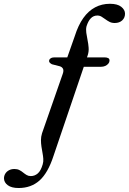

<svg xmlns="http://www.w3.org/2000/svg" viewBox="-162 -740 664 989"><path d="M283.5 -604Q280 -589.5 282.5 -571.2Q285 -553 289 -533.8Q293 -514.5 294.5 -494.5Q296 -474.5 290 -456L113.5 63.5Q85 151 41.5 189.8Q-2 228.5 -66 228.5Q-102.5 228.5 -121.8 214.2Q-141 200 -141.5 179Q-141.5 166 -135 155Q-128.5 144 -116.2 137.2Q-104 130.5 -87.5 130.5Q-73 130.5 -62.2 136Q-51.5 141.5 -42.8 148.8Q-34 156 -24.8 161.5Q-15.5 167 -3.5 167Q17 167 32.8 153.2Q48.5 139.5 58 106.5Q62 93 61 78.2Q60 63.5 57 47.8Q54 32 51.5 15.2Q49 -1.5 49 -18.5Q49 -35.5 54.5 -53.5L161 -359Q167 -375.5 162.8 -385Q158.5 -394.5 146.5 -398.5L105.5 -409Q98 -413 94 -417.5Q90 -422 91 -427.5Q91.5 -434.5 99 -439.5Q106.5 -444.5 118 -444.5H198.5L179 -428.5L223 -553.5Q241 -610.5 267.2 -647.2Q293.5 -684 328 -702.2Q362.5 -720.5 404.5 -720.5Q443 -720.5 462.5 -705Q482 -689.5 482 -669.5Q482 -648.5 467.5 -635Q453 -621.5 428.5 -621.5Q413.5 -621.5 402 -627.5Q390.5 -633.5 380.8 -640.8Q371 -648 361.2 -654Q351.5 -660 339.5 -660Q319.5 -660 305.8 -645.8Q292 -631.5 283.5 -604ZM234.5 -396 254.5 -444.5H375.5Q388.5 -444.5 395.8 -440.5Q403 -436.5 402 -426Q401.5 -418.5 395.5 -411.5Q389.5 -404.5 379.8 -400.2Q370 -396 358.5 -396Z"/></svg>

Font: Fraunces
Style: Italic
Weight: 400
Italic angle: -16°
Version: Version 1.000;[b76b70a41]